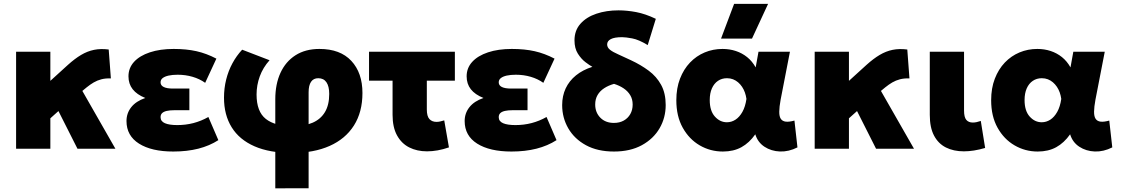

<svg xmlns="http://www.w3.org/2000/svg" viewBox="-20 -790 5955 1020"><path d="M65.5 0V-515H247.5V-360.5L341 -445.5Q377 -478 410.5 -498Q444 -518 479.5 -525.2Q515 -532.5 557.5 -527L569 -373.5Q541 -374.5 518.8 -368.8Q496.5 -363 477.8 -352Q459 -341 440.5 -326L417.5 -307L593 0H391.5L290.5 -200L247.5 -161.5V0Z M900.5 15Q785 15 718.5 -27Q652 -69 652 -147Q652 -188.5 677.2 -220.5Q702.5 -252.5 752 -269.5Q707 -287.5 684.8 -316Q662.5 -344.5 662.5 -384.5Q662.5 -429 692.2 -461.5Q722 -494 776.2 -512Q830.5 -530 902.5 -530Q970.5 -530 1023.8 -518Q1077 -506 1129.5 -478.5L1070 -350Q1040.5 -371 1003 -382Q965.5 -393 924 -393Q896 -393 875.8 -388.5Q855.5 -384 844.2 -375.2Q833 -366.5 833 -352.5Q833 -336 849.8 -327.8Q866.5 -319.5 899 -319.5H986V-204.5H906Q882.5 -204.5 866 -200.8Q849.5 -197 841.2 -189Q833 -181 833 -167.5Q833 -145.5 856 -135.5Q879 -125.5 921.5 -125.5Q966.5 -125.5 1007.8 -136.2Q1049 -147 1087 -168.5L1140 -45.5Q1093.5 -15.5 1033.8 -0.2Q974 15 900.5 15Z M1442.5 210.5V-263Q1442.5 -343 1470 -403Q1497.5 -463 1550 -496.5Q1602.5 -530 1677 -530Q1787.5 -530 1846.5 -466.5Q1905.5 -403 1905.5 -296Q1905.5 -194.5 1860.2 -123.2Q1815 -52 1731.2 -14.8Q1647.5 22.5 1531.5 22.5Q1412.5 22.5 1332 -12.8Q1251.5 -48 1210.8 -113.8Q1170 -179.5 1170 -271Q1170 -321 1181.5 -367.2Q1193 -413.5 1214.8 -453.8Q1236.5 -494 1266.5 -526L1412 -470Q1377 -431 1360 -384.2Q1343 -337.5 1343 -288Q1343 -197 1392.2 -158.2Q1441.5 -119.5 1536 -119.5Q1597.5 -119.5 1640.5 -138Q1683.5 -156.5 1706.2 -194.5Q1729 -232.5 1729 -291Q1729 -331.5 1714.2 -353Q1699.5 -374.5 1670.5 -374.5Q1645.5 -374.5 1632.5 -355.5Q1619.5 -336.5 1619.5 -300V210Z M2248.5 14Q2195.5 14 2154.2 -6.8Q2113 -27.5 2089.2 -70.8Q2065.5 -114 2065.5 -180V-361.5H1940.5V-515H2396.5V-361.5H2247.5V-208.5Q2247.5 -172.5 2261.2 -157.5Q2275 -142.5 2299 -142.5Q2308.5 -142.5 2318.8 -144.8Q2329 -147 2340 -150.5L2365 -7Q2334.5 3.5 2305.2 8.8Q2276 14 2248.5 14Z M2697 15Q2581.5 15 2515 -27Q2448.5 -69 2448.5 -147Q2448.5 -188.5 2473.8 -220.5Q2499 -252.5 2548.5 -269.5Q2503.5 -287.5 2481.2 -316Q2459 -344.5 2459 -384.5Q2459 -429 2488.8 -461.5Q2518.5 -494 2572.8 -512Q2627 -530 2699 -530Q2767 -530 2820.2 -518Q2873.5 -506 2926 -478.5L2866.5 -350Q2837 -371 2799.5 -382Q2762 -393 2720.5 -393Q2692.5 -393 2672.2 -388.5Q2652 -384 2640.8 -375.2Q2629.5 -366.5 2629.5 -352.5Q2629.5 -336 2646.2 -327.8Q2663 -319.5 2695.5 -319.5H2782.5V-204.5H2702.5Q2679 -204.5 2662.5 -200.8Q2646 -197 2637.8 -189Q2629.5 -181 2629.5 -167.5Q2629.5 -145.5 2652.5 -135.5Q2675.5 -125.5 2718 -125.5Q2763 -125.5 2804.2 -136.2Q2845.5 -147 2883.5 -168.5L2936.5 -45.5Q2890 -15.5 2830.2 -0.2Q2770.5 15 2697 15Z M3241.5 15Q3154.5 15 3093 -18.5Q3031.5 -52 2999 -108.2Q2966.5 -164.5 2966.5 -231.5Q2966.5 -280.5 2985.2 -320.5Q3004 -360.5 3039.8 -389.5Q3075.5 -418.5 3127 -435Q3113 -442.5 3090.5 -459.5Q3068 -476.5 3050 -504.8Q3032 -533 3032 -575.5Q3032 -628.5 3063.8 -664Q3095.5 -699.5 3148.5 -717.2Q3201.5 -735 3266 -735Q3310.5 -735 3359.5 -725.8Q3408.5 -716.5 3464 -690L3421 -550.5Q3373.5 -579.5 3338.5 -586Q3303.5 -592.5 3285 -592.5Q3244 -592.5 3224.8 -582.2Q3205.5 -572 3205.5 -554Q3205.5 -537.5 3220.8 -525.5Q3236 -513.5 3264.8 -501Q3293.5 -488.5 3333 -469.5Q3384.5 -445.5 3426.2 -414.5Q3468 -383.5 3492.2 -339.2Q3516.5 -295 3516.5 -232Q3516.5 -164.5 3484 -108.5Q3451.5 -52.5 3390 -18.8Q3328.5 15 3241.5 15ZM3241.5 -137Q3271.5 -137 3293.8 -149.5Q3316 -162 3328.5 -184Q3341 -206 3341 -234.5Q3341 -263 3328.2 -284.2Q3315.5 -305.5 3293.2 -320.5Q3271 -335.5 3242 -344.5Q3212 -336 3189.5 -321.2Q3167 -306.5 3154.5 -285Q3142 -263.5 3142 -235Q3142 -192.5 3169.2 -164.8Q3196.5 -137 3241.5 -137Z M3820.5 15Q3753.5 15 3697.2 -17.8Q3641 -50.5 3607 -111.5Q3573 -172.5 3573 -257.5Q3573 -321.5 3592.5 -372Q3612 -422.5 3645.8 -457.8Q3679.5 -493 3723.8 -511.5Q3768 -530 3818.5 -530Q3856 -530 3889.2 -519Q3922.5 -508 3949.2 -486.5Q3976 -465 3994.5 -432L4009.5 -515H4176.5L4127 -260Q4120 -222 4119.8 -196.8Q4119.5 -171.5 4128 -158.8Q4136.5 -146 4154.2 -143.8Q4172 -141.5 4200.5 -149.5L4216.5 -7Q4170 16.5 4123.5 14.8Q4077 13 4041.2 -10.5Q4005.5 -34 3992.5 -76.5Q3960.5 -31 3918.8 -8Q3877 15 3820.5 15ZM3841.5 -140.5Q3866 -140.5 3887.2 -154.2Q3908.5 -168 3924 -195.5Q3939.5 -223 3945.5 -264.5Q3943 -282.5 3937.2 -298.8Q3931.5 -315 3922.2 -328.8Q3913 -342.5 3901 -352.8Q3889 -363 3874.2 -368.8Q3859.5 -374.5 3842 -374.5Q3815 -374.5 3794.2 -360.5Q3773.5 -346.5 3762 -320.5Q3750.5 -294.5 3750.5 -258.5Q3750.5 -201 3777.8 -170.8Q3805 -140.5 3841.5 -140.5ZM3810.5 -585 3880 -769.5H4060.5L3975 -585Z M4308 0V-515H4490V-360.5L4583.5 -445.5Q4619.5 -478 4653 -498Q4686.5 -518 4722 -525.2Q4757.5 -532.5 4800 -527L4811.5 -373.5Q4783.5 -374.5 4761.2 -368.8Q4739 -363 4720.2 -352Q4701.5 -341 4683 -326L4660 -307L4835.5 0H4634L4533 -200L4490 -161.5V0Z M5100.5 14Q5046 14 5005.2 -6.5Q4964.5 -27 4942 -69.8Q4919.5 -112.5 4919.5 -179.5V-515H5101.5V-202.5Q5101.5 -167.5 5113.5 -153.2Q5125.5 -139 5148 -139Q5157.5 -139 5168.2 -141.2Q5179 -143.5 5190.5 -147.5L5213.5 -4Q5183 5 5154.8 9.5Q5126.5 14 5100.5 14Z M5493 15Q5426 15 5369.8 -17.8Q5313.5 -50.5 5279.5 -111.5Q5245.5 -172.5 5245.5 -257.5Q5245.5 -321.5 5265 -372Q5284.5 -422.5 5318.2 -457.8Q5352 -493 5396.2 -511.5Q5440.5 -530 5491 -530Q5528.5 -530 5561.8 -519Q5595 -508 5621.8 -486.5Q5648.5 -465 5667 -432L5682 -515H5849L5799.5 -260Q5792.5 -222 5792.2 -196.8Q5792 -171.5 5800.5 -158.8Q5809 -146 5826.8 -143.8Q5844.5 -141.5 5873 -149.5L5889 -7Q5842.5 16.5 5796 14.8Q5749.5 13 5713.8 -10.5Q5678 -34 5665 -76.5Q5633 -31 5591.2 -8Q5549.5 15 5493 15ZM5514 -140.5Q5538.5 -140.5 5559.8 -154.2Q5581 -168 5596.5 -195.5Q5612 -223 5618 -264.5Q5615.5 -282.5 5609.8 -298.8Q5604 -315 5594.8 -328.8Q5585.5 -342.5 5573.5 -352.8Q5561.5 -363 5546.8 -368.8Q5532 -374.5 5514.5 -374.5Q5487.5 -374.5 5466.8 -360.5Q5446 -346.5 5434.5 -320.5Q5423 -294.5 5423 -258.5Q5423 -201 5450.2 -170.8Q5477.5 -140.5 5514 -140.5Z"/></svg>

Font: Geologica Roman ExtraBold
Style: Regular
Weight: 800
Designer: Sindre Bremnes, Frode Helland
Foundry: Monokrom Skriftforlag AS
Version: Version 1.010;gftools[0.9.28]